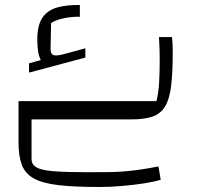

<svg xmlns="http://www.w3.org/2000/svg" viewBox="-20 -477 801 767"><path d="M54 0V-73H605Q613 -105 615.5 -144Q618 -183 618 -242Q618 -283 615 -329H667Q669 -312 669.5 -297Q670 -282 670 -270Q670 -186 663.5 -133Q657 -80 639 -51Q621 -22 588.5 -11Q556 0 503 0ZM378 270Q277 270 213 262.5Q149 255 114.5 235.5Q80 216 67 181Q54 146 54 92V0H106V158Q106 180 125.5 191.5Q145 203 194.5 207Q244 211 333 211Q381 211 415.5 210.5Q450 210 479 207.5Q508 205 539.5 200.5Q571 196 613 188L622 241Q597 249 555.5 255.5Q514 262 466.5 266Q419 270 378 270ZM96 -187V-224L143 -237Q136 -250 132.5 -270Q129 -290 129 -320Q129 -377 150 -407Q171 -437 209.5 -447.5Q248 -458 299 -457V-410Q270 -411 237 -404.5Q204 -398 184 -385L182 -281Q182 -261 193.5 -257Q205 -253 232 -260L321 -284V-247Z"/></svg>

Font: Changa ExtraLight ExtraLight
Style: Regular
Weight: 250
Version: Version 3.002; ttfautohint (v1.8.2)